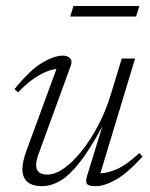

<svg xmlns="http://www.w3.org/2000/svg" viewBox="-20 -626 512 656"><path d="M277.5 -25 329.5 -194Q286.5 -114 251 -69.5Q215.5 -25 184.8 -7.5Q154 10 124 10Q56.5 10 56.5 -49Q56.5 -73 70.5 -111.5L173 -390.5Q148.5 -388 116 -370.5Q83.5 -353 41.5 -310.5L29.5 -321.5Q83.5 -388 124.8 -412Q166 -436 195 -436Q210.5 -436 219.2 -427Q228 -418 221.5 -401L112 -100.5Q103.5 -78 103.5 -62Q103.5 -29.5 142 -29.5Q168.5 -29.5 198.8 -51Q229 -72.5 259.2 -110.2Q289.5 -148 315.5 -197.5Q341.5 -247 358.5 -303L396 -426H441.5L323 -34Q346.5 -34 379.5 -48.2Q412.5 -62.5 456 -103L467 -91Q414.5 -33.5 375.5 -11.8Q336.5 10 307.5 10Q282.5 10 277 2.2Q271.5 -5.5 277.5 -25ZM220 -569.5 231 -605.5H456L445 -569.5Z"/></svg>

Font: Newsreader Text Light
Style: Italic
Weight: 300
Italic angle: -17°
Designer: Hugues Gentile
Foundry: Production Type
Version: Version 1.001